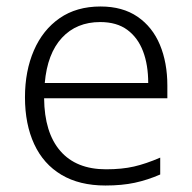

<svg xmlns="http://www.w3.org/2000/svg" viewBox="-20 -562 592 592"><path d="M290 -542Q358 -542 404 -510.5Q450 -479 473 -424Q496 -369 496 -298V-259H116Q117 -153 166 -96.5Q215 -40 307 -40Q356 -40 393 -48.5Q430 -57 474 -76V-24Q435 -7 395.5 1.5Q356 10 305 10Q225 10 169.5 -23Q114 -56 85.5 -117.5Q57 -179 57 -262Q57 -343 84.5 -406.5Q112 -470 164 -506Q216 -542 290 -542ZM289 -494Q216 -494 171 -445.5Q126 -397 118 -306H437Q437 -362 421 -404Q405 -446 372.5 -470Q340 -494 289 -494Z"/></svg>

Font: Noto Sans Georgian Light
Style: Regular
Weight: 300
Version: Version 2.002